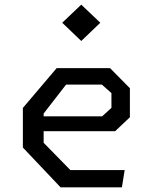

<svg xmlns="http://www.w3.org/2000/svg" viewBox="-20 -807 660 827"><path d="M330 -630.5 412 -709 330 -787 248 -709ZM241 0H505L517 -74.5H283L168 -192V-242H476L539.5 -302V-427L454 -513.5H224L78.5 -342V-171.5ZM264.5 -442.5H419L460 -406V-342.5L420 -306H168V-318Z"/></svg>

Font: FontWithASyntaxHighlighterNightOwl
Style: Regular
Weight: 400
Designer: Riley Cran & the Lettermatic Team
Foundry: Lettermatic
Version: Version 1.000 (FontWithASyntaxHighlighterNightOwl)